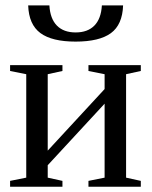

<svg xmlns="http://www.w3.org/2000/svg" viewBox="-20 -705 575 725"><path d="M79.1 -424.8 18.1 -437V-459H215.8V-437L160.2 -424.8V-136.2L375 -368.7V-424.8L314 -437V-459H511.7V-437L456.1 -424.8V-34.2L511.7 -22V0H314V-22L375 -34.2V-313.5L160.2 -81.1V-34.2L215.8 -22V0H18.1V-22L79.1 -34.2ZM265.6 -547.9Q176.3 -547.9 132.6 -580.1Q88.9 -612.3 86.4 -684.6H166.5Q169.4 -634.3 194.8 -608.4Q220.2 -582.5 265.6 -582.5Q311 -582.5 336.4 -608.4Q361.8 -634.3 364.7 -684.6H444.8Q442.4 -611.8 398.7 -579.8Q355 -547.9 265.6 -547.9Z"/></svg>

Font: Times New Roman
Style: Regular
Weight: 400
Designer: Steve Matteson
Foundry: Ascender Corporation
Version: Version 2.00.3